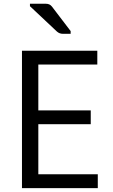

<svg xmlns="http://www.w3.org/2000/svg" viewBox="-20 -978 586 998"><path d="M488.3 -72.3V0H94.2V-714.4H485.8V-642.6H179.2V-404.3H451.7V-332.5H179.2V-72.3ZM275.9 -814 135.7 -945.8V-958.5H218.3Q228.5 -958.5 236.1 -955.1Q243.7 -951.7 250 -943.8L347.2 -816.4V-802.2H307.1Q289.1 -802.2 275.9 -814Z"/></svg>

Font: Lycee Sans
Style: Regular
Weight: 400
Designer: Justin Alvin
Foundry: Alkove Design
Version: Version 1.030